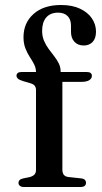

<svg xmlns="http://www.w3.org/2000/svg" viewBox="-20 -748 407 768"><path d="M229.5 -69.5Q229.5 -56.5 235.2 -49Q241 -41.5 253.5 -40L304 -34.5Q314.5 -33.5 319.2 -28.8Q324 -24 324 -17Q324 0 302 0H75.5Q65.5 0 59.8 -4.5Q54 -9 54 -16Q54 -23.5 58.8 -28Q63.5 -32.5 73.5 -34.5L98 -39.5Q111.5 -43 117.8 -49.8Q124 -56.5 124 -68.5V-388Q124 -398 119 -404.8Q114 -411.5 100 -415.5L72.5 -423.5Q56.5 -428.5 51.2 -433.8Q46 -439 46 -445Q46 -452 51 -456Q56 -460 66.5 -460H148.5L124 -442V-459Q124 -475.5 116.8 -490Q109.5 -504.5 99.2 -520Q89 -535.5 81.5 -554.8Q74 -574 74 -599Q74 -656.5 114.2 -692.2Q154.5 -728 224 -728Q269 -728 300.2 -713.2Q331.5 -698.5 347.8 -674.2Q364 -650 364 -621.5Q364 -594.5 350.5 -580.2Q337 -566 315 -566Q291.5 -566 277.8 -580.8Q264 -595.5 264 -620.5V-645Q264 -670.5 250.2 -684Q236.5 -697.5 211.5 -697.5Q181 -697 164.8 -678Q148.5 -659 148.5 -624.5Q148.5 -603 156 -585.2Q163.5 -567.5 174.5 -552.5Q185.5 -537.5 196.5 -523.5Q207.5 -509.5 215 -494.5Q222.5 -479.5 222.5 -462.5V-441.5L208.5 -460H326.5Q337 -460 342.2 -456.2Q347.5 -452.5 347.5 -444.5Q347.5 -434 337 -427.2Q326.5 -420.5 304 -420.5H229.5Z"/></svg>

Font: Fraunces 12pt
Style: Regular
Weight: 400
Version: Version 1.000;[b76b70a41]